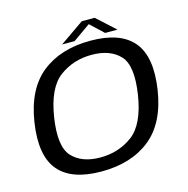

<svg xmlns="http://www.w3.org/2000/svg" viewBox="-115 -902 997 1019"><g transform="rotate(-15 384.0 -393.0)"><path d="M320 5Q483.5 5 587.5 -77.8Q691.5 -160.5 718.5 -337.5Q745 -514 674.8 -597.5Q604.5 -681 440.5 -681Q277 -681 173 -598.2Q69 -515.5 42 -337.5Q15.5 -161.5 85.8 -78.2Q156 5 320 5ZM333 -68.5Q232 -68.5 179 -125Q126 -181.5 150 -337.5Q174.5 -494.5 250.8 -550.8Q327 -607 427.5 -607Q528.5 -607 581.8 -550.8Q635 -494.5 610.5 -337.5Q586 -181 509.8 -124.8Q433.5 -68.5 333 -68.5ZM291 -700.5H359.5L455.5 -768L527.5 -700.5H595.5L494.5 -792.5H423.5Z"/></g></svg>

Font: Anybody SemiExpanded
Style: Italic
Weight: 400
Width: 6
Italic angle: -10°
Version: Version 1.113;gftools[0.9.25]